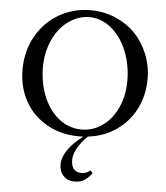

<svg xmlns="http://www.w3.org/2000/svg" viewBox="-61 -730 905 1045"><g transform="rotate(5 391.5 -207.5)"><path d="M388.2 13.2Q289.1 13.2 211.4 -31Q133.8 -75.2 92 -151.4Q50.3 -227.5 50.3 -322.3Q50.3 -421.9 95.2 -503.2Q140.1 -584.5 218.5 -630.4Q296.9 -676.3 392.6 -676.3Q463.9 -676.3 527.3 -649.4Q590.8 -622.6 635.7 -576.4Q680.7 -530.3 706.8 -466.1Q732.9 -401.9 732.9 -329.6Q732.9 -243.7 697.3 -170.4Q661.6 -97.2 593.5 -48.6Q525.4 0 436 10.3Q362.3 85.4 362.3 143.6Q362.3 210.9 420.4 210.9Q445.3 210.9 468.3 191.9L479 208Q456.1 236.8 435.8 248.5Q415.5 260.3 384.8 260.3Q346.7 260.3 324 235.8Q301.3 211.4 301.3 173.8Q301.3 135.3 330.3 93.3Q359.4 51.3 412.1 12.7Q404.3 13.2 388.2 13.2ZM398.4 -24.9Q460.9 -24.9 512.7 -62Q564.5 -99.1 594.2 -164.6Q624 -230 624 -310.1Q624 -399.9 592.5 -475.3Q561 -550.8 506.8 -594.5Q452.6 -638.2 388.2 -638.2Q343.3 -638.2 301.3 -616.2Q259.3 -594.2 228.3 -556.2Q197.3 -518.1 178.5 -463.6Q159.7 -409.2 159.7 -348.1Q159.7 -257.8 190.2 -184.1Q220.7 -110.4 275.6 -67.6Q330.6 -24.9 398.4 -24.9Z"/></g></svg>

Font: Elstob 8pt
Style: Regular
Weight: 400
Designer: Peter S. Baker
Version: Version 1.015